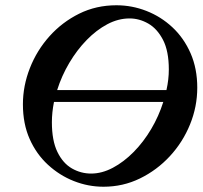

<svg xmlns="http://www.w3.org/2000/svg" viewBox="-20 -696 769 729"><path d="M373 13Q315 13 260.5 -8.5Q206 -30 162 -70.5Q118 -111 92.5 -168.5Q67 -226 67 -300Q67 -370 93.5 -437.5Q120 -505 168 -558.5Q216 -612 280.5 -644Q345 -676 422 -676Q481 -676 536 -654.5Q591 -633 634.5 -592.5Q678 -552 703.5 -494Q729 -436 729 -363Q729 -291 701.5 -223.5Q674 -156 625 -103Q576 -50 511.5 -18.5Q447 13 373 13ZM472 -626Q429 -626 387.5 -604Q346 -582 309 -544Q272 -506 243 -457Q214 -408 197 -354H612Q621 -394 621 -432Q621 -502 599 -544.5Q577 -587 543 -606.5Q509 -626 472 -626ZM326 -37Q367 -37 408.5 -59Q450 -81 487.5 -119Q525 -157 554 -206Q583 -255 600 -309H185Q177 -269 177 -232Q177 -162 198 -119Q219 -76 253 -56.5Q287 -37 326 -37Z"/></svg>

Font: Junicode SmExp
Style: Bold Italic
Weight: 700
Width: 6
Italic angle: -11°
Designer: Peter S. Baker
Version: Version 2.205; ttfautohint (v1.8.4)